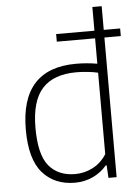

<svg xmlns="http://www.w3.org/2000/svg" viewBox="-56 -852 654 904"><g transform="rotate(-5 271.0 -399.5)"><path d="M536.5 -660H459V0H420.5L417 -59.5H412.5Q387 -28.5 347.8 -9.8Q308.5 9 261.5 9Q166 9 109.2 -55.2Q52.5 -119.5 52.5 -259.5Q52.5 -548.5 315 -548.5Q365.5 -548.5 415 -540V-660H234V-696H415V-808H459V-696H536.5ZM415 -497.5Q394 -502.5 366.8 -505.5Q339.5 -508.5 313.5 -508.5Q205 -508.5 151.8 -450Q98.5 -391.5 98.5 -264Q98.5 -137 142.5 -84.2Q186.5 -31.5 266.5 -31.5Q310.5 -31.5 349.8 -51.8Q389 -72 415 -112.5Z"/></g></svg>

Font: Encode Sans ExtraLight
Style: Regular
Weight: 275
Designer: Multiple Designers
Foundry: Impallari Type
Version: Version 2.000